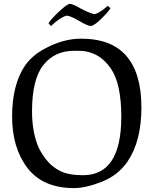

<svg xmlns="http://www.w3.org/2000/svg" viewBox="-20 -949 785 983"><path d="M228 -830Q244 -854 284 -891.5Q324 -929 338 -929Q352 -929 390.5 -907Q429 -885 464 -876Q495 -885 531 -919L546 -907Q530 -883 495 -849.5Q460 -816 444.5 -816Q429 -816 384 -842.5Q339 -869 320 -869Q287 -859 241 -816ZM106 -610Q140 -661 202 -696Q300 -751 395 -751Q551 -751 627.5 -662Q704 -573 704 -399.5Q704 -226 633 -122Q585 -52 502.5 -19Q420 14 359 14Q200 14 121 -88.5Q42 -191 42 -352Q42 -513 106 -610ZM144 -379Q144 -278 174 -202Q188 -169 216.5 -132Q245 -95 288 -73.5Q331 -52 405 -52Q601 -52 601 -351Q601 -520 548 -597.5Q495 -675 413 -687Q404 -689 359 -689Q260 -689 202 -616Q144 -543 144 -379Z"/></svg>

Font: Prociono
Style: Regular
Weight: 400
Designer: Barry Schwartz
Foundry: The Crud Factory
Version: Version 2.301